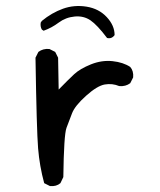

<svg xmlns="http://www.w3.org/2000/svg" viewBox="-20 -627 540 647"><path d="M148.4 0 128.9 -9.8Q113.3 -67.4 108.4 -127Q103.5 -186.5 99.6 -432.6L109.4 -452.1Q125 -463.9 146.5 -461.9L166 -452.1L175.8 -432.6L177.7 -325.2Q210 -358.4 230 -377Q250 -395.5 286.6 -410.2Q323.2 -424.8 359.4 -420.9Q395.5 -417 418.9 -401.4Q430.7 -387.7 428.7 -366.2L418.9 -346.7Q403.3 -335 381.8 -336.9Q358.4 -346.7 333 -342.3Q307.6 -337.9 270 -304.2Q232.4 -270.5 222.7 -245.1Q212.9 -219.7 204.1 -196.3Q195.3 -172.9 193.4 -30.3L183.6 -9.8Q169.9 2 148.4 0ZM340.8 -499Q307.6 -543 284.7 -558.6Q261.7 -574.2 231.4 -571.3Q201.2 -568.4 177.7 -550.8Q154.3 -533.2 127 -523.4L121.1 -527.3Q115.2 -537.1 117.2 -550.8L121.1 -556.6Q154.3 -584 192.4 -597.7Q230.5 -611.3 272 -604.5Q313.5 -597.7 339.8 -569.3Q366.2 -541 366.2 -508.8Q356.4 -495.1 340.8 -499Z"/></svg>

Font: JasonHandwriting1
Style: Regular
Weight: 400
Version: Version 1.48.20